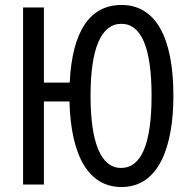

<svg xmlns="http://www.w3.org/2000/svg" viewBox="-20 -744 769 774"><path d="M679 -358C679 -596 606 -724 470 -724C342 -724 271 -618 261 -411H157V-714H73V0H157V-335H260C266 -110 340 10 470 10C621 10 679 -154 679 -358ZM345 -358C345 -549 388 -648 469 -648C549 -648 591 -553 591 -358C591 -165 550 -67 468 -67C388 -67 345 -166 345 -358Z"/></svg>

Font: Noto Sans UI Condensed
Style: Regular
Weight: 400
Width: 3
Designer: Monotype Design Team
Foundry: Monotype Imaging Inc.
Version: Version 1.901